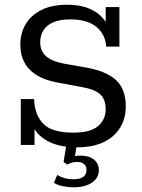

<svg xmlns="http://www.w3.org/2000/svg" viewBox="-20 -613 602 812"><path d="M306 10Q231 10 182 -16Q133 -42 113 -92L126 -86V0H68V-194H124Q127 -126 163.5 -89Q200 -52 291 -52Q363 -52 395 -80Q427 -108 427 -151Q427 -192 404.5 -213.5Q382 -235 325 -245L223 -264Q146 -278 106 -318Q66 -358 66 -425Q66 -471 87.5 -509Q109 -547 153.5 -570Q198 -593 264 -593Q332 -593 377 -567Q422 -541 441 -493H427V-583H485V-416H429Q426 -467 388 -499Q350 -531 277 -531Q232 -531 203.5 -518Q175 -505 162.5 -483Q150 -461 150 -435Q150 -398 174 -376Q198 -354 250 -344L351 -326Q432 -311 472 -273Q512 -235 512 -163Q512 -113 488.5 -74Q465 -35 419.5 -12.5Q374 10 306 10ZM293 179Q267 179 244 174Q221 169 208 160L222 127Q234 134 250.5 139.5Q267 145 292 145Q346 145 346 104Q346 91 336 81.5Q326 72 306 72Q296 72 286.5 74Q277 76 265 83L249 72L262 -10H306L295 60L275 55Q286 50 297 47.5Q308 45 319 45Q356 45 377 61.5Q398 78 398 107Q398 140 368.5 159.5Q339 179 293 179Z"/></svg>

Font: Rokkitt SemiBold
Style: Regular
Weight: 400
Version: Version 3.103